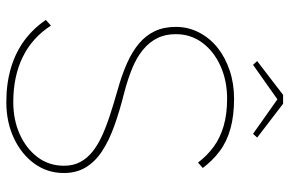

<svg xmlns="http://www.w3.org/2000/svg" viewBox="-174 -731 915 607"><g transform="rotate(90 283.5 -427.5)"><path d="M43 -115 61 -131Q99 -72 160 -42Q221 -12 303 -12Q359 -12 404.5 -32.5Q450 -53 477 -89Q504 -125 504 -172Q504 -201 492.5 -223Q481 -245 460 -262Q439 -279 409.5 -292.5Q380 -306 343 -318Q306 -330 264 -342Q217 -355 180 -371.5Q143 -388 117.5 -409.5Q92 -431 78.5 -459.5Q65 -488 65 -526Q65 -565 82.5 -599Q100 -633 130.5 -657.5Q161 -682 202.5 -696Q244 -710 292 -710Q346 -710 387 -698.5Q428 -687 458 -664.5Q488 -642 511 -611L494 -596Q472 -625 444 -645.5Q416 -666 378.5 -677Q341 -688 292 -688Q235 -688 188.5 -667Q142 -646 115 -609.5Q88 -573 88 -526Q88 -492 101 -466.5Q114 -441 138 -421.5Q162 -402 196 -388Q230 -374 272 -363Q332 -348 379 -331Q426 -314 459 -292Q492 -270 509.5 -240.5Q527 -211 527 -172Q527 -120 497.5 -79Q468 -38 417 -14Q366 10 303 10Q244 10 195 -4.5Q146 -19 108 -47Q70 -75 43 -115ZM280 -865H308L415 -783L403 -770L294 -847L185 -770L173 -783Z"/></g></svg>

Font: Mach Thin
Style: Regular
Weight: 250
Version: Version 1.002